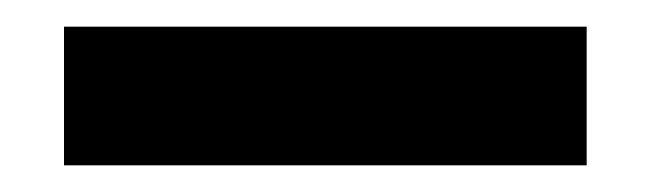

<svg xmlns="http://www.w3.org/2000/svg" viewBox="-20 -737 488 144"><path d="M28 -613V-717H420V-613Z"/></svg>

Font: M PLUS 2
Style: Bold
Weight: 700
Designer: Coji Morishita
Foundry: UNDERFOREST DESIGN
Version: Version 1.001